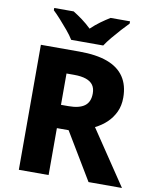

<svg xmlns="http://www.w3.org/2000/svg" viewBox="-99 -1006 871 1080"><g transform="rotate(10 336.5 -465.5)"><path d="M304 -714Q401 -714 464.5 -690.5Q528 -667 560 -619.5Q592 -572 592 -501Q592 -455 575 -419Q558 -383 529.5 -356Q501 -329 464 -311L673 0H482L321 -268H254V0H84V-714ZM297 -580H254V-401H297Q358 -401 388.5 -423.5Q419 -446 419 -495Q419 -524 406 -542.5Q393 -561 366 -570.5Q339 -580 297 -580ZM247 -771Q233 -794 210.5 -821Q188 -848 164.5 -874Q141 -900 122 -918V-931H233Q259 -915 285.5 -895.5Q312 -876 338 -851Q364 -876 391 -895.5Q418 -915 444 -931H555V-918Q537 -900 513.5 -874Q490 -848 467.5 -821Q445 -794 430 -771Z"/></g></svg>

Font: Noto Sans Thai ExtraBold
Style: Regular
Weight: 800
Version: Version 2.001